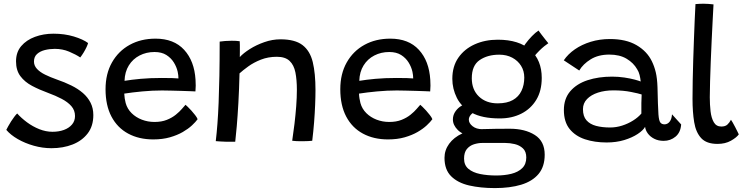

<svg xmlns="http://www.w3.org/2000/svg" viewBox="-20 -736 3904 1006"><path d="M249.5 40.5Q203 40.5 157 27.5Q111 14.5 73.2 -7.2Q35.5 -29 13 -55.5Q16.5 -62.5 23 -74.5Q29.5 -86.5 38 -99.8Q46.5 -113 55 -124.2Q63.5 -135.5 70 -141.5Q91.5 -117.5 121.5 -95.2Q151.5 -73 186 -59.2Q220.5 -45.5 255 -45.5Q288 -45.5 314.8 -55.2Q341.5 -65 357.2 -83.5Q373 -102 373 -128Q373 -158 354 -179.8Q335 -201.5 303 -218.2Q271 -235 232.5 -249Q186 -266 147.8 -286.2Q109.5 -306.5 86.8 -337Q64 -367.5 64 -414.5Q64 -462.5 91.2 -494.5Q118.5 -526.5 163.2 -543Q208 -559.5 260 -559.5Q318 -559.5 366.8 -544.8Q415.5 -530 441.5 -510.5Q439.5 -502 433 -488.2Q426.5 -474.5 418 -460.5Q409.5 -446.5 400.5 -435Q376.5 -451 342 -465.5Q307.5 -480 267 -480Q240 -480 215 -473.8Q190 -467.5 174 -453Q158 -438.5 158 -413.5Q158 -392 173.8 -375Q189.5 -358 216.5 -344.8Q243.5 -331.5 277.5 -319.5Q318.5 -305.5 353.5 -288.2Q388.5 -271 414.2 -248.8Q440 -226.5 454.5 -197.8Q469 -169 469 -133Q469 -75.5 439.5 -37Q410 1.5 360.5 21Q311 40.5 249.5 40.5Z M1015.5 -111.5Q1005.5 -97.5 986 -79.2Q966.5 -61 937.5 -44.2Q908.5 -27.5 870 -16.5Q831.5 -5.5 783 -5.5Q708 -5.5 651.5 -36Q595 -66.5 564 -125.2Q533 -184 533 -268.5Q533 -349.5 566.8 -409Q600.5 -468.5 659.5 -501Q718.5 -533.5 795 -533.5Q891 -533.5 944.8 -475Q998.5 -416.5 1004.5 -318Q1005.5 -302 1005.5 -287.2Q1005.5 -272.5 1004 -257Q997.5 -257.5 977.2 -258.2Q957 -259 930 -259.8Q903 -260.5 875.8 -261.2Q848.5 -262 829 -262Q778.5 -262 725.5 -257Q672.5 -252 631 -245.5Q631.5 -232.5 633.5 -220Q635.5 -207.5 638.5 -196Q647 -165.5 669.5 -143.2Q692 -121 723.2 -109Q754.5 -97 789.5 -97Q826.5 -97 854 -108Q881.5 -119 901.2 -135Q921 -151 933.2 -165.5Q945.5 -180 952 -187Q955 -184.5 963.8 -176.2Q972.5 -168 982.8 -156.5Q993 -145 1002.2 -133.2Q1011.5 -121.5 1015.5 -111.5ZM632.5 -312.5Q668.5 -318.5 717.2 -323Q766 -327.5 828 -327.5Q860.5 -327.5 883.2 -326.8Q906 -326 915 -325Q915 -341.5 911 -360Q905.5 -385 891 -408.5Q876.5 -432 851.8 -447.8Q827 -463.5 789.5 -463.5Q746.5 -463.5 711.2 -445.2Q676 -427 655 -393.2Q634 -359.5 632.5 -312.5Z M1212.5 6.5Q1203 6.5 1189.5 6.8Q1176 7 1162.5 6.5Q1150 6 1134 5.2Q1118 4.5 1110.5 3.5Q1115.5 -38 1119.2 -87.2Q1123 -136.5 1125.5 -198.2Q1128 -260 1129.5 -338.8Q1131 -417.5 1131 -518Q1143 -520 1159.8 -521.2Q1176.5 -522.5 1194 -522.5Q1205 -522.5 1216.2 -522Q1227.5 -521.5 1236 -520Q1236.5 -514.5 1236.8 -500Q1237 -485.5 1236.8 -468Q1236.5 -450.5 1236.5 -437Q1255 -457.5 1289 -479Q1323 -500.5 1365 -515.2Q1407 -530 1449.5 -530Q1525.5 -530 1565 -499.8Q1604.5 -469.5 1618.8 -410.5Q1633 -351.5 1633 -264Q1633 -230 1631.2 -187Q1629.5 -144 1625.8 -96Q1622 -48 1616 1.5Q1609 2.5 1594.8 3.2Q1580.5 4 1564.5 4Q1548.5 4 1534 3.5Q1519.5 3 1511 1.5Q1517.5 -41 1523 -87.2Q1528.5 -133.5 1532 -179.2Q1535.5 -225 1535.5 -265.5Q1535.5 -317.5 1527.8 -356.5Q1520 -395.5 1497.2 -417Q1474.5 -438.5 1430.5 -438.5Q1385 -438.5 1347 -423.5Q1309 -408.5 1280.8 -388Q1252.5 -367.5 1235 -351.5Q1233 -267 1229 -196.5Q1225 -126 1220.5 -74Q1216 -22 1212.5 6.5Z M2245.5 -111.5Q2235.5 -97.5 2216 -79.2Q2196.5 -61 2167.5 -44.2Q2138.5 -27.5 2100 -16.5Q2061.5 -5.5 2013 -5.5Q1938 -5.5 1881.5 -36Q1825 -66.5 1794 -125.2Q1763 -184 1763 -268.5Q1763 -349.5 1796.8 -409Q1830.5 -468.5 1889.5 -501Q1948.5 -533.5 2025 -533.5Q2121 -533.5 2174.8 -475Q2228.5 -416.5 2234.5 -318Q2235.5 -302 2235.5 -287.2Q2235.5 -272.5 2234 -257Q2227.5 -257.5 2207.2 -258.2Q2187 -259 2160 -259.8Q2133 -260.5 2105.8 -261.2Q2078.5 -262 2059 -262Q2008.5 -262 1955.5 -257Q1902.5 -252 1861 -245.5Q1861.5 -232.5 1863.5 -220Q1865.5 -207.5 1868.5 -196Q1877 -165.5 1899.5 -143.2Q1922 -121 1953.2 -109Q1984.5 -97 2019.5 -97Q2056.5 -97 2084 -108Q2111.5 -119 2131.2 -135Q2151 -151 2163.2 -165.5Q2175.5 -180 2182 -187Q2185 -184.5 2193.8 -176.2Q2202.5 -168 2212.8 -156.5Q2223 -145 2232.2 -133.2Q2241.5 -121.5 2245.5 -111.5ZM1862.5 -312.5Q1898.5 -318.5 1947.2 -323Q1996 -327.5 2058 -327.5Q2090.5 -327.5 2113.2 -326.8Q2136 -326 2145 -325Q2145 -341.5 2141 -360Q2135.5 -385 2121 -408.5Q2106.5 -432 2081.8 -447.8Q2057 -463.5 2019.5 -463.5Q1976.5 -463.5 1941.2 -445.2Q1906 -427 1885 -393.2Q1864 -359.5 1862.5 -312.5Z M2598.5 -115.5Q2506 -115.5 2451.8 -145.5Q2397.5 -175.5 2373.8 -223.2Q2350 -271 2350 -323Q2350 -388.5 2381.8 -434Q2413.5 -479.5 2467.5 -503.8Q2521.5 -528 2588 -528Q2700 -528 2759.2 -474.2Q2818.5 -420.5 2818.5 -328Q2818.5 -260 2789.8 -212.8Q2761 -165.5 2711.5 -140.5Q2662 -115.5 2598.5 -115.5ZM2573 249.5Q2498 249.5 2438.2 235.8Q2378.5 222 2343.8 187.5Q2309 153 2309 91Q2309 51 2333.2 17.5Q2357.5 -16 2402 -36.8Q2446.5 -57.5 2508 -59.5Q2539.5 -60.5 2576.2 -61Q2613 -61.5 2651 -61.5Q2730.5 -61.5 2782.2 -28.8Q2834 4 2834 74.5Q2834 137 2801.8 175.5Q2769.5 214 2710.8 231.8Q2652 249.5 2573 249.5ZM2580 183.5Q2623 183.5 2658.8 174.8Q2694.5 166 2716 145.2Q2737.5 124.5 2737.5 89Q2737.5 58 2720 41.5Q2702.5 25 2677 19Q2651.5 13 2627 13Q2607.5 13 2583.8 13Q2560 13 2539 13Q2518 13 2506.5 13Q2485.5 13 2463.2 20Q2441 27 2426.2 44.8Q2411.5 62.5 2411.5 95Q2411.5 129.5 2434.5 148.8Q2457.5 168 2495.8 175.8Q2534 183.5 2580 183.5ZM2462 -18.5Q2405 -28.5 2379 -54.5Q2353 -80.5 2353 -110Q2353 -130.5 2363.2 -147.5Q2373.5 -164.5 2389.2 -176Q2405 -187.5 2423 -191L2483 -155.5Q2458 -147.5 2447.2 -135Q2436.5 -122.5 2436.5 -109Q2436.5 -90.5 2456 -74.8Q2475.5 -59 2508 -59ZM2587.5 -194.5Q2636.5 -194.5 2667 -211.8Q2697.5 -229 2712.2 -259.8Q2727 -290.5 2727 -329.5Q2727 -364.5 2710.2 -391.2Q2693.5 -418 2664 -433.8Q2634.5 -449.5 2596 -449.5Q2534.5 -449.5 2493.2 -421.2Q2452 -393 2452 -326Q2452 -266 2489.5 -230.2Q2527 -194.5 2587.5 -194.5ZM2764.5 -419 2709 -465Q2717 -484.5 2732.8 -506Q2748.5 -527.5 2767 -546.5Q2785.5 -565.5 2801.5 -576Q2806.5 -569.5 2816.2 -556.2Q2826 -543 2836.5 -530Q2847 -517 2853 -509.5Q2845 -504.5 2832 -494Q2819 -483.5 2805.5 -470Q2792 -456.5 2780.8 -443Q2769.5 -429.5 2764.5 -419Z M3158.5 10.5Q3096 10.5 3045.2 -6.2Q2994.5 -23 2964.5 -60.2Q2934.5 -97.5 2934.5 -159.5Q2934.5 -219 2968 -258Q3001.5 -297 3058.8 -315.8Q3116 -334.5 3187 -334.5Q3220 -334.5 3251.5 -329.8Q3283 -325 3306 -318.8Q3329 -312.5 3337 -309Q3335.5 -325.5 3331.2 -342.8Q3327 -360 3318.5 -373Q3299.5 -406.5 3263.2 -428.2Q3227 -450 3172.5 -450Q3115 -450 3075 -425.2Q3035 -400.5 3015 -366.5L2934 -420Q2956 -452.5 2992 -477.5Q3028 -502.5 3075 -517Q3122 -531.5 3176 -531.5Q3260 -531.5 3315 -499.5Q3370 -467.5 3395.5 -415Q3408.5 -388.5 3416 -357Q3423.5 -325.5 3425 -279Q3426 -230 3427.2 -195.5Q3428.5 -161 3430 -136Q3432.5 -103.5 3440 -94Q3447.5 -84.5 3461.5 -84.5Q3477.5 -84.5 3488.5 -98.2Q3499.5 -112 3501 -137L3549 -84Q3546 -42 3519.5 -20Q3493 2 3457.5 2Q3429.5 2 3408.2 -8.8Q3387 -19.5 3374.5 -36.5Q3362 -53.5 3360 -71.5Q3350 -53 3321.2 -34Q3292.5 -15 3250.8 -2.2Q3209 10.5 3158.5 10.5ZM3176.5 -68Q3209 -68 3240 -78Q3271 -88 3297.2 -104.5Q3323.5 -121 3340.5 -141Q3340 -172 3340.5 -196.2Q3341 -220.5 3342 -241Q3327.5 -246 3286.5 -254.2Q3245.5 -262.5 3194 -262.5Q3149.5 -262.5 3113.2 -250.8Q3077 -239 3055.8 -217Q3034.5 -195 3034.5 -164Q3034.5 -126.5 3052.8 -105.8Q3071 -85 3103 -76.5Q3135 -68 3176.5 -68Z M3851 -32Q3839.5 -15.5 3810 1.2Q3780.5 18 3739.5 18Q3682 18 3654 -12.2Q3626 -42.5 3617.2 -96Q3608.5 -149.5 3608.5 -218Q3608.5 -262 3609.5 -314Q3610.5 -366 3612.2 -421.5Q3614 -477 3616 -530.8Q3618 -584.5 3620 -631.8Q3622 -679 3624 -714.5Q3647 -716.5 3666 -716.5Q3679 -716.5 3692 -715.5Q3705 -714.5 3718.5 -713Q3716.5 -677 3714 -627.8Q3711.5 -578.5 3708.8 -523Q3706 -467.5 3704 -412Q3702 -356.5 3700.5 -308.5Q3699 -260.5 3699 -226.5Q3699 -188.5 3703 -153.2Q3707 -118 3720 -95.5Q3733 -73 3759.5 -73Q3780 -73 3791 -83Q3802 -93 3810 -108.5Q3813 -104.5 3819.2 -93.8Q3825.5 -83 3832.2 -69.8Q3839 -56.5 3844.2 -46Q3849.5 -35.5 3851 -32Z"/></svg>

Font: Grandstander Thin
Style: Regular
Weight: 400
Version: Version 1.200